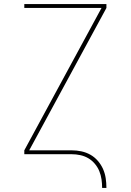

<svg xmlns="http://www.w3.org/2000/svg" viewBox="-20 -755 640 940"><path d="M480 165Q480 144 477 123Q474 102 466 82.5Q458 63 444 46.5Q430 30 412 19.5Q394 9 373 4.5Q352 0 331 0H99V-19L477 -716H99V-735H501V-716L123 -19H331Q355 -19 378.5 -14Q402 -9 422.5 2.5Q443 14 459 32.5Q475 51 484.5 72.5Q494 94 497.5 117.5Q501 141 501 165Z"/></svg>

Font: Iosevka Thin Extended
Style: Regular
Weight: 100
Width: 7
Monospace: yes
Designer: Belleve Invis
Foundry: Belleve Invis
Version: Version 32.5.0; ttfautohint (v1.8.4)